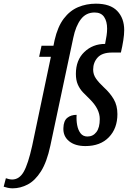

<svg xmlns="http://www.w3.org/2000/svg" viewBox="-143 -785 696 1045"><path d="M-74 240Q-88 240 -101.5 237Q-115 234 -123 231L-111 185Q-105 187 -95.5 189.5Q-86 192 -77 192Q-38 192 -14 150Q10 108 32 9L134 -476H70L83 -536H148L154 -566Q171 -640 204 -683.5Q237 -727 282 -746Q327 -765 379 -765Q457 -765 495 -725.5Q533 -686 533 -621Q533 -597 528 -565Q523 -533 515 -499H467Q413 -499 388.5 -472Q364 -445 364 -406Q364 -379 380 -356.5Q396 -334 423 -309Q456 -279 476 -245Q496 -211 496 -164Q496 -86 449.5 -38Q403 10 322 10Q265 10 232.5 -17Q200 -44 202 -88Q203 -127 223 -143.5Q243 -160 274 -160Q272 -131 277 -104Q282 -77 295.5 -59.5Q309 -42 333 -42Q363 -42 381.5 -66Q400 -90 400 -137Q400 -164 387 -190.5Q374 -217 346 -245Q326 -264 308.5 -282.5Q291 -301 280.5 -325Q270 -349 270 -383Q270 -458 316 -502Q362 -546 429 -546Q434 -571 437 -591Q440 -611 440 -629Q440 -669 423.5 -693Q407 -717 372 -717Q325 -717 297 -680Q269 -643 256 -580L131 8Q112 97 80 147.5Q48 198 8 219Q-32 240 -74 240Z"/></svg>

Font: Noto Serif ExtraCondensed Medium
Style: Italic
Weight: 500
Width: 2
Italic angle: -12°
Designer: Monotype Design Team
Foundry: Monotype Imaging Inc.
Version: Version 2.013; ttfautohint (v1.8.4.7-5d5b)